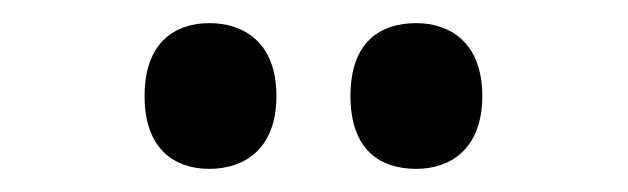

<svg xmlns="http://www.w3.org/2000/svg" viewBox="-20 -773 543 166"><path d="M340 -627C368 -627 397 -643 397 -690C397 -737 368 -753 340 -753C309 -753 283 -737 283 -690C283 -643 309 -627 340 -627ZM161 -627C190 -627 219 -643 219 -690C219 -737 190 -753 161 -753C132 -753 105 -737 105 -690C105 -643 132 -627 161 -627Z"/></svg>

Font: Noto Serif Georgian Condensed Bold
Style: Regular
Weight: 700
Width: 3
Designer: Monotype Design Team, Akaki Razmadze
Foundry: Google LLC
Version: Version 2.003